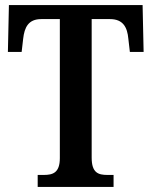

<svg xmlns="http://www.w3.org/2000/svg" viewBox="-20 -734 595 754"><path d="M128 0H426V-47H402C366 -47 340 -55 340 -115V-659H412C464 -659 480 -626 484 -582L490 -530H544L540 -714H15L11 -530H65L71 -582C76 -626 91 -659 142 -659H215V-113C215 -55 187 -47 152 -47H128Z"/></svg>

Font: Noto Serif Armenian Condensed SemiBold
Style: Regular
Weight: 600
Width: 3
Designer: Monotype Design Team
Foundry: Monotype Imaging Inc.
Version: Version 2.008